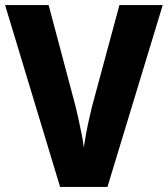

<svg xmlns="http://www.w3.org/2000/svg" viewBox="-20 -734 659 754"><path d="M619 -714 402 0H216L0 -714H171L276 -319Q280 -303 287 -272Q294 -241 300.5 -208.5Q307 -176 309 -155Q312 -176 318 -208.5Q324 -241 331 -271.5Q338 -302 342 -318L449 -714Z"/></svg>

Font: Noto Sans Gujarati SemiCondensed ExtraBold
Style: Regular
Weight: 800
Width: 4
Designer: Jelle Bosma - Monotype Design Team, Universal Thirst
Foundry: Monotype Imaging Inc.
Version: Version 2.106; ttfautohint (v1.8.4.7-5d5b)